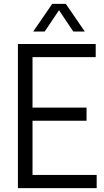

<svg xmlns="http://www.w3.org/2000/svg" viewBox="-20 -966 536 986"><path d="M72 0V-740H471.5V-672.5H147V-413.5H424.5V-346H147V-67.5H476.5V0ZM150.5 -804 248 -946H318L415.5 -804H356.5L283 -913.5L209.5 -804Z"/></svg>

Font: Encode Sans Condensed Condensed
Style: Regular
Weight: 400
Width: 3
Designer: Multiple Designers
Foundry: Impallari Type
Version: Version 3.000; ttfautohint (v1.8.3) -l 8 -r 50 -G 200 -x 14 